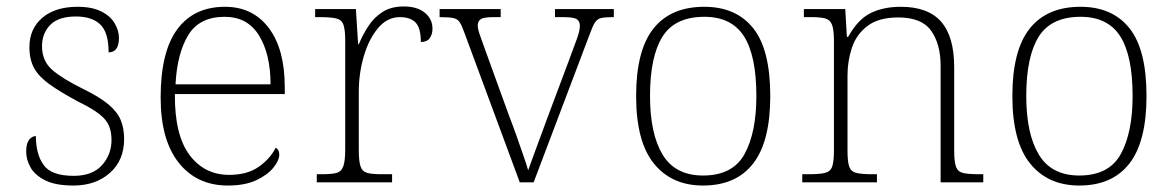

<svg xmlns="http://www.w3.org/2000/svg" viewBox="-20 -564 3630 594"><path d="M207 10Q152 10 120 -6Q88 -22 74.5 -46Q61 -70 61 -95Q61 -120 70 -131.5Q79 -143 91 -143Q91 -87 115 -53.5Q139 -20 208 -20Q266 -20 295.5 -53Q325 -86 325 -131Q325 -155 317.5 -174Q310 -193 288 -210.5Q266 -228 223 -249Q167 -279 133.5 -303Q100 -327 85.5 -353.5Q71 -380 71 -418Q71 -475 111 -509Q151 -543 220 -543Q265 -543 293.5 -528.5Q322 -514 335 -491.5Q348 -469 348 -447Q348 -402 316 -402Q316 -464 290 -488.5Q264 -513 215 -513Q161 -513 135.5 -487Q110 -461 110 -421Q110 -375 142 -347.5Q174 -320 237 -289Q288 -264 315.5 -241Q343 -218 353.5 -192.5Q364 -167 364 -134Q364 -68 320 -29Q276 10 207 10Z M685 10Q589 10 533 -60.5Q477 -131 477 -262Q477 -404 528.5 -473.5Q580 -543 676 -543Q762 -543 811.5 -477.5Q861 -412 861 -294V-273H521Q520 -147 566 -85Q612 -23 689 -23Q745 -23 780.5 -48Q816 -73 833 -107Q844 -101 844 -86Q844 -68 826 -45.5Q808 -23 773 -6.5Q738 10 685 10ZM817 -303Q817 -396 781.5 -454Q746 -512 675 -512Q597 -512 562.5 -455.5Q528 -399 523 -303Z M960 0V-25H978Q1006 -25 1021 -29Q1036 -33 1042 -49.5Q1048 -66 1048 -101V-439Q1048 -472 1042.5 -487.5Q1037 -503 1020 -507Q1003 -511 970 -511H955V-536H1081L1088 -427H1090Q1102 -456 1119.5 -483Q1137 -510 1163.5 -527Q1190 -544 1229 -544Q1271 -544 1294.5 -524.5Q1318 -505 1318 -475Q1318 -458 1309.5 -446Q1301 -434 1282 -434Q1282 -477 1266 -494Q1250 -511 1217 -511Q1178 -511 1149.5 -477Q1121 -443 1105.5 -390Q1090 -337 1090 -280V-100Q1090 -65 1095.5 -49Q1101 -33 1116.5 -29Q1132 -25 1160 -25H1193V0Z M1417 -462Q1409 -485 1402 -495.5Q1395 -506 1381 -508.5Q1367 -511 1340 -511V-536H1529V-511H1507Q1476 -511 1467 -504.5Q1458 -498 1458 -485Q1458 -473 1466.5 -450.5Q1475 -428 1482 -407L1556 -203Q1567 -175 1578 -143.5Q1589 -112 1599 -83.5Q1609 -55 1614 -37Q1621 -56 1636.5 -99Q1652 -142 1676 -206L1739 -374Q1755 -417 1764.5 -443Q1774 -469 1774 -484Q1774 -498 1764.5 -504.5Q1755 -511 1723 -511H1697V-536H1879V-511H1875Q1851 -511 1839 -508Q1827 -505 1820 -493.5Q1813 -482 1804 -457L1631 0H1588Z M2155 10Q2058 10 2003 -58Q1948 -126 1948 -267Q1948 -408 2001.5 -475.5Q2055 -543 2159 -543Q2257 -543 2310 -477Q2363 -411 2363 -267Q2363 -126 2310 -58Q2257 10 2155 10ZM2155 -21Q2247 -21 2283.5 -87.5Q2320 -154 2320 -267Q2320 -392 2281.5 -452Q2243 -512 2159 -512Q2068 -512 2029.5 -450.5Q1991 -389 1991 -267Q1991 -150 2030 -85.5Q2069 -21 2155 -21Z M2462 0V-25H2482Q2515 -25 2532 -29Q2549 -33 2554.5 -48.5Q2560 -64 2560 -98V-439Q2560 -472 2554 -487.5Q2548 -503 2533 -507Q2518 -511 2490 -511H2467V-536H2595L2600 -450H2604Q2634 -504 2673.5 -523.5Q2713 -543 2767 -543Q2851 -543 2891.5 -497Q2932 -451 2932 -356V-98Q2932 -64 2937.5 -48.5Q2943 -33 2959 -29Q2975 -25 3009 -25H3022V0H2890V-361Q2890 -427 2861 -468.5Q2832 -510 2759 -510Q2698 -510 2663.5 -483.5Q2629 -457 2615.5 -416Q2602 -375 2602 -331V-97Q2602 -63 2607.5 -48Q2613 -33 2629.5 -29Q2646 -25 2679 -25H2693V0Z M3319 10Q3222 10 3167 -58Q3112 -126 3112 -267Q3112 -408 3165.5 -475.5Q3219 -543 3323 -543Q3421 -543 3474 -477Q3527 -411 3527 -267Q3527 -126 3474 -58Q3421 10 3319 10ZM3319 -21Q3411 -21 3447.5 -87.5Q3484 -154 3484 -267Q3484 -392 3445.5 -452Q3407 -512 3323 -512Q3232 -512 3193.5 -450.5Q3155 -389 3155 -267Q3155 -150 3194 -85.5Q3233 -21 3319 -21Z"/></svg>

Font: Noto Serif Tamil ExtraLight
Style: Regular
Weight: 200
Designer: Indian Type Foundry, Tom Grace, and the Monotype Design Team
Foundry: Monotype Imaging Inc.
Version: Version 2.004; ttfautohint (v1.8.4.7-5d5b)